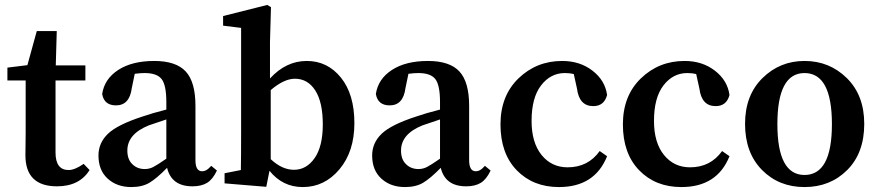

<svg xmlns="http://www.w3.org/2000/svg" viewBox="-20 -743 3559 778"><path d="M319 -79 343 -54Q302 12 211 12Q83 12 83 -114Q83 -128 83.5 -157Q84 -186 84 -207V-417H10V-469L91 -479L129 -617H210L206 -478H326V-417H205V-125Q205 -54 258 -54Q283 -54 319 -79Z M654 -100V-259Q596 -240 583 -235Q496 -200 496 -133Q496 -98 515 -79Q535 -58 567 -58Q585 -58 601.5 -66.5Q618 -75 654 -100ZM836 -71 859 -52Q842 -16 819 -2Q796 12 760 12Q675 12 657 -63Q615 -20 585.5 -2.5Q556 15 512 15Q454 15 416.5 -19Q379 -53 379 -113Q379 -164 417.5 -201Q456 -238 558 -271Q595 -284 654 -299V-329Q654 -398 635 -422.5Q616 -447 566 -447Q549 -447 526 -444L514 -386Q505 -316 450 -316Q402 -316 394 -362Q403 -423 459 -459.5Q515 -496 605 -496Q693 -496 732.5 -453.5Q772 -411 772 -314V-94Q772 -49 799 -49Q816 -49 831 -66Z M1077 -378V-98Q1123 -55 1171 -55Q1222 -55 1255 -102.5Q1288 -150 1288 -239Q1288 -329 1257.5 -376.5Q1227 -424 1175 -424Q1131 -424 1077 -378ZM1074 -573V-425Q1139 -496 1223 -496Q1307 -496 1361.5 -428.5Q1416 -361 1416 -244Q1416 -129 1355.5 -57Q1295 15 1207 15Q1125 15 1072 -51L1059 14L890 0V-41L956 -54Q957 -104 957 -210V-630L884 -639V-678L1063 -723L1078 -714Z M1763 -100V-259Q1705 -240 1692 -235Q1605 -200 1605 -133Q1605 -98 1624 -79Q1644 -58 1676 -58Q1694 -58 1710.5 -66.5Q1727 -75 1763 -100ZM1945 -71 1968 -52Q1951 -16 1928 -2Q1905 12 1869 12Q1784 12 1766 -63Q1724 -20 1694.5 -2.5Q1665 15 1621 15Q1563 15 1525.5 -19Q1488 -53 1488 -113Q1488 -164 1526.5 -201Q1565 -238 1667 -271Q1704 -284 1763 -299V-329Q1763 -398 1744 -422.5Q1725 -447 1675 -447Q1658 -447 1635 -444L1623 -386Q1614 -316 1559 -316Q1511 -316 1503 -362Q1512 -423 1568 -459.5Q1624 -496 1714 -496Q1802 -496 1841.5 -453.5Q1881 -411 1881 -314V-94Q1881 -49 1908 -49Q1925 -49 1940 -66Z M2318 -384 2305 -443Q2289 -447 2269 -447Q2211 -447 2172.5 -397Q2134 -347 2134 -253Q2134 -165 2174.5 -115Q2215 -65 2280 -65Q2363 -65 2410 -131L2440 -110Q2390 15 2245 15Q2140 15 2074 -53Q2008 -121 2008 -239Q2008 -355 2081 -425.5Q2154 -496 2258 -496Q2330 -496 2381 -456.5Q2432 -417 2440 -358Q2428 -313 2384 -313Q2327 -313 2318 -384Z M2814 -384 2801 -443Q2785 -447 2765 -447Q2707 -447 2668.5 -397Q2630 -347 2630 -253Q2630 -165 2670.5 -115Q2711 -65 2776 -65Q2859 -65 2906 -131L2936 -110Q2886 15 2741 15Q2636 15 2570 -53Q2504 -121 2504 -239Q2504 -355 2577 -425.5Q2650 -496 2754 -496Q2826 -496 2877 -456.5Q2928 -417 2936 -358Q2924 -313 2880 -313Q2823 -313 2814 -384Z M3240 -447Q3130 -447 3130 -240Q3130 -34 3240 -34Q3351 -34 3351 -240Q3351 -447 3240 -447ZM3240 -496Q3341 -496 3411.5 -426.5Q3482 -357 3482 -241Q3482 -123 3413 -54Q3344 15 3240 15Q3136 15 3067.5 -54.5Q2999 -124 2999 -241Q2999 -357 3069.5 -426.5Q3140 -496 3240 -496Z"/></svg>

Font: TypoPRO Source Serif Pro
Style: Regular
Weight: 600
Designer: Frank Grießhammer
Foundry: Adobe Systems Incorporated
Version: Version 1.017;PS 1.0;hotconv 1.0.79;makeotf.lib2.5.61930